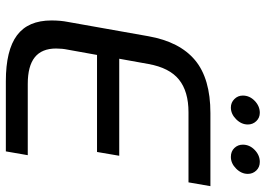

<svg xmlns="http://www.w3.org/2000/svg" viewBox="-146 -763 909 657"><g transform="rotate(90 308.5 -434.5)"><path d="M50 -156Q50 -187 55 -212L104 -488Q123 -595 186 -647.5Q249 -700 367 -700H617L604 -625H364Q293 -625 252.5 -592.5Q212 -560 199 -488L181 -388H513L500 -312H168L150 -212Q146 -193 146 -172Q146 -123 176 -99Q206 -75 267 -75H511L498 0H258Q152 0 101 -38Q50 -76 50 -156ZM307 -811Q307 -834 325 -851.5Q343 -869 366 -869Q383 -869 394.5 -857Q406 -845 406 -828Q406 -806 388 -788Q370 -770 348 -770Q331 -770 319 -782Q307 -794 307 -811ZM475 -811Q475 -834 493 -851.5Q511 -869 534 -869Q552 -869 563.5 -857Q575 -845 575 -828Q575 -806 557 -788Q539 -770 517 -770Q498 -770 486.5 -782Q475 -794 475 -811Z"/></g></svg>

Font: KoHo Medium
Style: Italic
Weight: 500
Italic angle: -10°
Designer: Cadson Demak & Katatrad Team
Foundry: Cadson Demak Co.,Ltd.
Version: Version 1.000